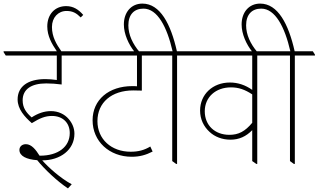

<svg xmlns="http://www.w3.org/2000/svg" viewBox="-42 -907 1772 1068"><path d="M336 141 357 118C295 85 226 23 193 -15C294 -15 372 -74 372 -163C372 -194 360 -222 340 -245C317 -272 282 -289 241 -289C203 -289 168 -276 134 -254C105 -280 84 -306 84 -349C84 -409 130 -443 215 -443C243 -443 271 -441 301 -437V-598H439V-603L428 -622H299C272 -661 247 -702 247 -757C247 -810 282 -846 328 -846C363 -846 383 -834 407 -810L421 -824C395 -854 366 -873 326 -873C263 -873 221 -827 221 -760C221 -707 246 -663 274 -622H-22V-617L-10 -598H274V-462C253 -465 230 -467 210 -467C112 -467 56 -425 56 -354C56 -300 95 -257 135 -222C180 -250 210 -262 247 -262C307 -262 346 -224 346 -167C346 -90 281 -41 181 -41H178C158 -73 134 -105 102 -105C80 -105 66 -91 66 -73C66 -39 106 -20 165 -16C205 34 276 101 336 141Z M691 -35C735 -35 770 -45 807 -64L794 -92C761 -72 728 -63 685 -63C577 -63 500 -133 500 -233C500 -337 579 -404 699 -404C713 -404 734 -403 747 -403V-598H846V-603L835 -622H395V-617L407 -598H720V-427C711 -428 703 -428 694 -428C563 -428 473 -352 473 -238C473 -121 566 -35 691 -35Z M938 5H943V-598H1055V-603L1043 -622H942C908 -773 849 -887 750 -887C688 -887 647 -839 647 -771C647 -718 673 -660 707 -618H734C696 -663 672 -714 672 -766C672 -826 704 -859 756 -859C834 -859 887 -757 918 -622H802V-617L814 -598H916V-11Z M1240 -130C1288 -130 1327 -148 1361 -183V-11L1384 5H1389V-598H1501V-603L1489 -622H1011V-617L1023 -598H1361V-407C1323 -434 1281 -448 1237 -448C1141 -448 1071 -382 1071 -292C1071 -244 1091 -203 1124 -173C1153 -146 1194 -130 1240 -130ZM1097 -288C1097 -367 1158 -421 1243 -421C1285 -421 1320 -409 1361 -382V-224C1321 -176 1285 -157 1234 -157C1153 -157 1097 -210 1097 -288Z M1593 5H1598V-598H1710V-603L1698 -622H1597C1563 -773 1504 -887 1405 -887C1343 -887 1302 -839 1302 -771C1302 -718 1328 -660 1362 -618H1389C1351 -663 1327 -714 1327 -766C1327 -826 1359 -859 1411 -859C1489 -859 1542 -757 1573 -622H1457V-617L1469 -598H1571V-11Z"/></svg>

Font: Noto Serif Devanagari SemiCondensed Thin
Style: Regular
Weight: 100
Width: 4
Designer: Universal Thirst, Indian Type Foundry and the Monotype Design Team
Foundry: Monotype Imaging Inc.
Version: Version 2.004